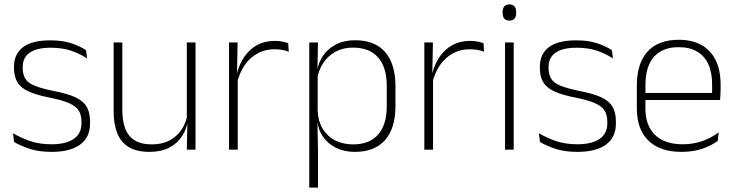

<svg xmlns="http://www.w3.org/2000/svg" viewBox="-20 -679 3337 871"><path d="M214.5 10Q156 10 113.5 -4.2Q71 -18.5 44 -35L39 -74.5Q75 -53.5 117 -39Q159 -24.5 214 -24.5Q278.5 -24.5 314 -48.5Q349.5 -72.5 349.5 -119V-127Q349.5 -157 337.5 -176.8Q325.5 -196.5 294.5 -210.5Q263.5 -224.5 206 -236Q144.5 -248 109 -264.5Q73.5 -281 58.5 -306.8Q43.5 -332.5 43.5 -371.5V-376Q43.5 -434 84.5 -465Q125.5 -496 208 -496Q264.5 -496 305 -482.2Q345.5 -468.5 370.5 -451L375 -414Q343.5 -435 303.2 -448.8Q263 -462.5 210 -462.5Q166 -462.5 138 -452Q110 -441.5 96.5 -422.2Q83 -403 83 -376V-371.5Q83 -340.5 95.2 -321.2Q107.5 -302 138.2 -289.8Q169 -277.5 222.5 -266.5Q286 -254.5 322.2 -237.5Q358.5 -220.5 373.5 -194.2Q388.5 -168 388.5 -128.5V-118.5Q388.5 -55.5 343.2 -22.8Q298 10 214.5 10Z M535 -486.5V-178.5Q535 -130.5 548 -96Q561 -61.5 590.5 -42.8Q620 -24 669.5 -24Q715.5 -24 749.2 -42Q783 -60 803.8 -91.2Q824.5 -122.5 831 -162.5L842 -130.5H832Q826.5 -93 805.5 -60.8Q784.5 -28.5 747.8 -9.2Q711 10 658.5 10Q599.5 10 563.5 -12.2Q527.5 -34.5 511.5 -75.8Q495.5 -117 495.5 -175V-486.5ZM867 -486.5V0H827.5L830 -123.5L827.5 -125.5V-486.5Z M1055.5 -305 1042.5 -334 1053 -337.5Q1069.5 -409.5 1114.5 -451.5Q1159.5 -493.5 1227.5 -493.5Q1247 -493.5 1262 -490.2Q1277 -487 1287.5 -483L1290 -444Q1277.5 -449.5 1261 -452.5Q1244.5 -455.5 1225 -455.5Q1165.5 -455.5 1120.5 -417.5Q1075.5 -379.5 1055.5 -305ZM1019 0V-486.5H1058L1055 -338L1058.5 -334.5V0Z M1589.5 10Q1541 10 1503.5 -8.8Q1466 -27.5 1443.5 -61.5Q1421 -95.5 1418.5 -141H1405.5L1421 -177.5Q1423.5 -126.5 1445.5 -92.2Q1467.5 -58 1503 -41Q1538.5 -24 1581.5 -24Q1655.5 -24 1695 -68.2Q1734.5 -112.5 1734.5 -197V-289.5Q1734.5 -374 1695.2 -418.5Q1656 -463 1580.5 -463Q1537.5 -463 1503.8 -445.2Q1470 -427.5 1448.2 -396Q1426.5 -364.5 1419 -322.5L1406 -354H1418Q1423.5 -393.5 1445.2 -425.8Q1467 -458 1503.8 -477.2Q1540.5 -496.5 1591.5 -496.5Q1680.5 -496.5 1727.2 -442.8Q1774 -389 1774 -287.5V-199Q1774 -97 1726.8 -43.5Q1679.5 10 1589.5 10ZM1383 172V-486.5H1422.5L1420 -361L1421 -346V-138.5L1420 -128L1422.5 4.5V172Z M1941.5 -305 1928.5 -334 1939 -337.5Q1955.5 -409.5 2000.5 -451.5Q2045.5 -493.5 2113.5 -493.5Q2133 -493.5 2148 -490.2Q2163 -487 2173.5 -483L2176 -444Q2163.5 -449.5 2147 -452.5Q2130.5 -455.5 2111 -455.5Q2051.5 -455.5 2006.5 -417.5Q1961.5 -379.5 1941.5 -305ZM1905 0V-486.5H1944L1941 -338L1944.5 -334.5V0Z M2271 0V-486.5H2310.5V0ZM2291 -585.5Q2275.5 -585.5 2267.8 -594.5Q2260 -603.5 2260 -620.5V-624.5Q2260 -641 2267.8 -650Q2275.5 -659 2291 -659Q2306 -659 2313.8 -650Q2321.5 -641 2321.5 -624.5V-620.5Q2321.5 -603 2313.8 -594.2Q2306 -585.5 2291 -585.5Z M2600 10Q2541.5 10 2499 -4.2Q2456.5 -18.5 2429.5 -35L2424.5 -74.5Q2460.5 -53.5 2502.5 -39Q2544.5 -24.5 2599.5 -24.5Q2664 -24.5 2699.5 -48.5Q2735 -72.5 2735 -119V-127Q2735 -157 2723 -176.8Q2711 -196.5 2680 -210.5Q2649 -224.5 2591.5 -236Q2530 -248 2494.5 -264.5Q2459 -281 2444 -306.8Q2429 -332.5 2429 -371.5V-376Q2429 -434 2470 -465Q2511 -496 2593.5 -496Q2650 -496 2690.5 -482.2Q2731 -468.5 2756 -451L2760.5 -414Q2729 -435 2688.8 -448.8Q2648.5 -462.5 2595.5 -462.5Q2551.5 -462.5 2523.5 -452Q2495.5 -441.5 2482 -422.2Q2468.5 -403 2468.5 -376V-371.5Q2468.5 -340.5 2480.8 -321.2Q2493 -302 2523.8 -289.8Q2554.5 -277.5 2608 -266.5Q2671.5 -254.5 2707.8 -237.5Q2744 -220.5 2759 -194.2Q2774 -168 2774 -128.5V-118.5Q2774 -55.5 2728.8 -22.8Q2683.5 10 2600 10Z M3072 10Q2974 10 2921.5 -41.2Q2869 -92.5 2869 -187V-290.5Q2869 -391.5 2917.5 -445Q2966 -498.5 3059 -498.5Q3121 -498.5 3163.2 -474.2Q3205.5 -450 3227.2 -404.8Q3249 -359.5 3249 -295.5V-278Q3249 -265.5 3248.5 -252.8Q3248 -240 3246.5 -225.5H3210Q3210.5 -245.5 3210.5 -263.2Q3210.5 -281 3210.5 -296Q3210.5 -350.5 3193.2 -388Q3176 -425.5 3142.2 -445.2Q3108.5 -465 3059 -465Q2985 -465 2946.5 -421Q2908 -377 2908 -293V-245V-239V-184.5Q2908 -147 2919 -117.5Q2930 -88 2951.2 -67.2Q2972.5 -46.5 3004 -35.5Q3035.5 -24.5 3077 -24.5Q3124 -24.5 3164.5 -38.5Q3205 -52.5 3240.5 -78.5L3236 -40Q3205.5 -17 3163.8 -3.5Q3122 10 3072 10ZM2889 -225.5V-257.5H3236.5V-225.5Z"/></svg>

Font: Anek Gujarati Medium ExtraLight
Style: Regular
Weight: 250
Version: Version 1.003